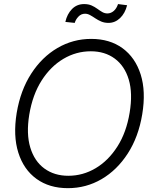

<svg xmlns="http://www.w3.org/2000/svg" viewBox="-20 -932 766 961"><path d="M319.8 9.8Q227.1 9.8 162.8 -36.6Q98.6 -83 71.8 -167.7Q44.9 -252.4 63.5 -366.7Q82.5 -480 136.2 -563.2Q189.9 -646.5 267.8 -691.9Q345.7 -737.3 436.5 -737.3Q529.3 -737.3 593.3 -690.7Q657.2 -644 684.1 -559.3Q710.9 -474.6 691.9 -359.9Q673.3 -247.1 619.6 -163.8Q565.9 -80.6 488.5 -35.4Q411.1 9.8 319.8 9.8ZM321.8 -52.2Q395 -52.2 458.7 -90.1Q522.5 -127.9 567.6 -198.7Q612.8 -269.5 628.9 -368.2Q645 -465.3 624.5 -533.7Q604 -602.1 554.4 -638.7Q504.9 -675.3 434.6 -675.3Q361.3 -675.3 297.4 -637.5Q233.4 -599.6 188.2 -528.8Q143.1 -458 126.5 -358.4Q110.8 -262.2 131.6 -193.6Q152.3 -125 202.1 -88.6Q252 -52.2 321.8 -52.2ZM522.9 -817.4Q502.9 -817.4 486.8 -824.2Q470.7 -831.1 457 -840.3Q443.4 -849.6 430.9 -856.4Q418.5 -863.3 405.8 -863.3Q386.2 -863.3 372.6 -848.9Q358.9 -834.5 354 -817.4L307.1 -822.3Q315.9 -861.8 340.3 -886.7Q364.7 -911.6 400.9 -911.6Q422.4 -911.6 438 -904.8Q453.6 -897.9 466.6 -888.4Q479.5 -878.9 491.7 -871.8Q503.9 -864.7 518.1 -864.7Q535.6 -865.2 549.6 -877.4Q563.5 -889.6 570.8 -911.6L616.2 -905.8Q606 -865.2 580.8 -841.3Q555.7 -817.4 522.9 -817.4Z"/></svg>

Font: Inter Tight Light
Style: Italic
Weight: 300
Italic angle: -9.39999°
Designer: Rasmus Andersson
Foundry: rsms
Version: Version 3.004